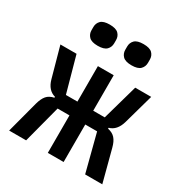

<svg xmlns="http://www.w3.org/2000/svg" viewBox="-170 -860 940 989"><g transform="rotate(30 300.0 -366.0)"><path d="M253 0V-223H182.5L124 0H23L73 -188.5Q82 -222 97.2 -239.8Q112.5 -257.5 140.5 -263V-268.5Q95 -281 79.5 -337.5L30 -516H126L184.5 -305H253V-516H347V-305H415.5L475 -516H570L520 -337.5Q503.5 -280.5 459.5 -268.5V-263Q487.5 -257.5 503.2 -239.8Q519 -222 527.5 -188.5L577 0H475L417.5 -223H347V0ZM199.5 -606Q162.5 -606 147.2 -621.5Q132 -637 132 -659.5V-679Q132 -701.5 147.2 -716.8Q162.5 -732 199.5 -732Q236.5 -732 251.8 -716.8Q267 -701.5 267 -679V-659.5Q267 -637 251.8 -621.5Q236.5 -606 199.5 -606ZM400.5 -606Q363.5 -606 348.2 -621.5Q333 -637 333 -659.5V-679Q333 -701.5 348.2 -716.8Q363.5 -732 400.5 -732Q437.5 -732 452.8 -716.8Q468 -701.5 468 -679V-659.5Q468 -637 452.8 -621.5Q437.5 -606 400.5 -606Z"/></g></svg>

Font: Lilex Medium
Style: Regular
Weight: 500
Designer: Mike Abbink, Paul van der Laan, Pieter van Rosmalen, Mikhael Khrustik
Foundry: Mikhael Khrustik
Version: Version 1.100